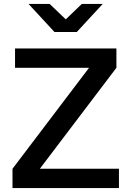

<svg xmlns="http://www.w3.org/2000/svg" viewBox="-20 -963 672 983"><path d="M589 0H44V-99L436 -616H57V-715H576V-616L184 -99H589ZM126 -943H234L368 -815H266L399 -943H506L373 -799H259Z"/></svg>

Font: Wix Madefor Display SemiBold
Style: Regular
Weight: 600
Designer: Dalton Maag Ltd
Foundry: Dalton Maag Ltd
Version: Version 3.100